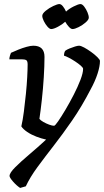

<svg xmlns="http://www.w3.org/2000/svg" viewBox="-20 -725 512 945"><path d="M79 200Q61 188 44 168.5Q27 149 27 141Q27 126 55 98Q83 70 125 34.5Q167 -1 207 -38Q184 -43 159 -52.5Q134 -62 114 -75.5Q94 -89 85 -103Q92 -133 97.5 -175.5Q103 -218 107.5 -263Q112 -308 114 -346.5Q116 -385 116 -408Q116 -425 109 -429Q102 -433 88 -433H26Q26 -441 29 -451Q32 -461 34 -465Q49 -472 70 -480.5Q91 -489 111 -494.5Q131 -500 144 -500Q199 -500 199 -445Q199 -401 195.5 -345Q192 -289 186 -234.5Q180 -180 174 -140Q179 -133 193 -125Q207 -117 222 -111.5Q237 -106 246 -106Q251 -106 266.5 -128.5Q282 -151 302.5 -185.5Q323 -220 343 -259Q363 -298 376 -332Q389 -366 389 -386Q389 -392 377.5 -402Q366 -412 350 -422.5Q334 -433 318.5 -441Q303 -449 295 -451Q295 -466 301 -475Q309 -481 322.5 -486.5Q336 -492 349 -496Q362 -500 369 -500Q378 -500 394.5 -491Q411 -482 429 -469Q447 -456 459.5 -443.5Q472 -431 472 -425Q472 -399 460 -362Q448 -325 426 -285Q382 -200 335 -132Q288 -64 244 -7.5Q200 49 164 98Q128 147 107 192ZM232 -582Q224 -582 213.5 -594Q203 -606 195.5 -621.5Q188 -637 188 -647Q188 -658 205 -672Q222 -686 242.5 -695.5Q263 -705 272 -705Q281 -705 290 -693.5Q299 -682 305 -668Q320 -682 343 -693.5Q366 -705 376 -705Q385 -705 394.5 -692.5Q404 -680 410.5 -664.5Q417 -649 417 -638Q417 -628 401.5 -614.5Q386 -601 367 -591.5Q348 -582 337 -582Q329 -582 319 -593Q309 -604 301 -618Q287 -605 265.5 -593.5Q244 -582 232 -582Z"/></svg>

Font: Texturina
Style: Italic
Weight: 400
Italic angle: -11°
Designer: Guillermo Torres Carreño
Foundry: Omnibus-Type
Version: Version 1.002; ttfautohint (v1.8.3)